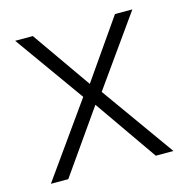

<svg xmlns="http://www.w3.org/2000/svg" viewBox="-85 -613 674 693"><g transform="rotate(-15 252.0 -266.0)"><path d="M216 -273 31 -532H97L251 -312L404 -532H469L285 -273L480 0H414L251 -234L87 0H22Z"/></g></svg>

Font: Noto Sans Arabic Light
Style: Regular
Weight: 300
Designer: Monotype Design Team, Nadine Chahine, Nizar Qandah and Khaled Hosny
Foundry: Monotype Imaging Inc.
Version: Version 2.012; ttfautohint (v1.8.4.7-5d5b)